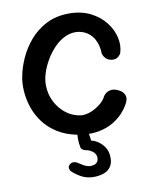

<svg xmlns="http://www.w3.org/2000/svg" viewBox="-95 -722 817 1021"><g transform="rotate(-10 314.0 -211.5)"><path d="M282 -8Q220 -20 175.5 -48Q131 -76 102 -115Q73 -154 58.5 -198Q44 -242 41 -286Q38 -330 46 -366Q54 -410 76 -459.5Q98 -509 135 -552.5Q172 -596 225 -623.5Q278 -651 349 -651Q414 -651 463.5 -626Q513 -601 543.5 -561.5Q574 -522 583.5 -478Q593 -434 580 -395Q580 -395 575 -387.5Q570 -380 559 -373.5Q548 -367 530 -369Q511 -372 500.5 -382Q490 -392 486.5 -401.5Q483 -411 483 -411Q483 -411 482.5 -422.5Q482 -434 478 -452.5Q474 -471 463.5 -490Q453 -509 433.5 -524.5Q414 -540 382 -546Q346 -551 312 -536Q278 -521 250 -492Q222 -463 201 -426.5Q180 -390 169.5 -353Q159 -316 162 -285Q164 -252 175 -224.5Q186 -197 202 -176Q218 -155 237.5 -140Q257 -125 278.5 -116.5Q300 -108 320 -106Q347 -105 374.5 -116.5Q402 -128 424.5 -146.5Q447 -165 456 -185Q456 -185 460.5 -191Q465 -197 475 -203.5Q485 -210 499.5 -211.5Q514 -213 535 -204Q552 -196 560 -186.5Q568 -177 570.5 -167Q573 -157 571 -149Q569 -141 567 -136Q565 -131 565 -131Q565 -131 556 -115Q547 -99 527 -77Q507 -55 474 -35Q441 -15 393.5 -6Q346 3 282 -8ZM321 228Q287 226 261.5 212Q236 198 215 179Q215 179 212 175.5Q209 172 207 166Q205 160 205.5 153.5Q206 147 214 140Q222 133 230.5 132.5Q239 132 245 134Q251 136 251 136Q269 148 285 157Q301 166 320 168Q340 167 349.5 161Q359 155 362.5 144.5Q366 134 364 123Q360 107 348.5 97.5Q337 88 320 82Q313 82 304.5 79Q296 76 290 70.5Q284 65 285 60Q280 40 280 18Q280 -4 282 -20Q282 -20 283.5 -26.5Q285 -33 291 -39.5Q297 -46 310 -45Q324 -45 330.5 -34Q337 -23 337 -23Q339 -13 342.5 2Q346 17 347 35Q362 38 376 46Q390 54 402.5 66.5Q415 79 422.5 93.5Q430 108 432 125Q437 164 423 187Q409 210 382.5 219.5Q356 229 321 228Z"/></g></svg>

Font: Sour Gummy Black Medium
Style: Regular
Weight: 500
Version: Version 1.000